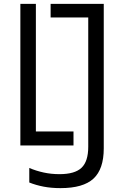

<svg xmlns="http://www.w3.org/2000/svg" viewBox="-20 -750 640 990"><path d="M292 220Q245 220 205.5 212.5Q166 205 131 191V116Q166 131 205 139.5Q244 148 287 148Q366 148 400.5 115Q435 82 435 7V-660H241V-730H515V15Q515 122 462 171Q409 220 292 220ZM85 0V-730H165V-72H359V0Z"/></svg>

Font: M PLUS Code Latin 60
Style: Regular
Weight: 400
Width: 7
Monospace: yes
Designer: Coji Morishita
Foundry: UNDERFOREST DESIGN
Version: Version 1.005; ttfautohint (v1.8.3)